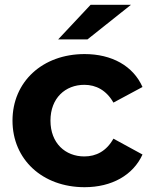

<svg xmlns="http://www.w3.org/2000/svg" viewBox="-20 -771 631 799"><path d="M222 -607H344L525 -751H357ZM332 8C445 8 534 -42 573 -128L452 -194C423 -142 380 -120 331 -120C252 -120 190 -175 190 -269C190 -363 252 -418 331 -418C380 -418 423 -395 452 -344L573 -409C534 -497 445 -546 332 -546C157 -546 32 -431 32 -269C32 -107 157 8 332 8Z"/></svg>

Font: Talent SemiBold
Style: Bold
Weight: 700
Designer: Mike Powis
Version: Version 1.001;hotconv 1.0.109;makeotfexe 2.5.65596